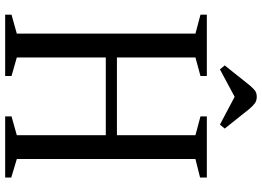

<svg xmlns="http://www.w3.org/2000/svg" viewBox="-152 -838 990 725"><g transform="rotate(90 342.5 -475.0)"><path d="M35 0V-24L106.5 -44V-718.5L35 -737.5V-761.5H266.5V-737.5L196.5 -718.5V-422H490V-718.5L419 -737.5V-761.5H650V-736L580 -718.5V-44L650 -23V0H419V-24L490 -44V-380H196.5V-44L266.5 -24V0ZM241.5 -811 226.5 -829 301 -922.5Q312 -935.5 321 -942.8Q330 -950 345 -950Q359 -950 368.5 -943.5Q378 -937 390.5 -922.5L465 -829L450 -811L345 -866.5Z"/></g></svg>

Font: Libre Caslon Condensed
Style: Regular
Weight: 400
Designer: Pablo Impallari, Rodrigo Fuenzalida, Katja Schimmel, Ertekin Erdin
Foundry: Pablo Impallari, Rodrigo Fuenzalida
Version: Version 2.000; ttfautohint (v1.8.4.7-5d5b);gftools[0.9.33]